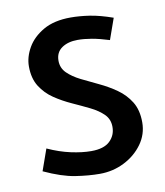

<svg xmlns="http://www.w3.org/2000/svg" viewBox="-67 -582 555 647"><g transform="rotate(-10 211.0 -258.0)"><path d="M223.5 10Q185.5 10 140.2 3Q95 -4 34.5 -32L60.5 -105.5Q101 -87 139 -78.8Q177 -70.5 208.5 -70.5Q251.5 -70.5 272 -90Q292.5 -109.5 292.5 -138.5Q292.5 -165 275 -182.2Q257.5 -199.5 230 -213Q202.5 -226.5 171.5 -240.5Q140.5 -254.5 113 -273Q85.5 -291.5 68 -319.2Q50.5 -347 50.5 -388Q50.5 -420 68.8 -451.8Q87 -483.5 124 -504.8Q161 -526 217.5 -526Q247.5 -526 282 -520.8Q316.5 -515.5 360.5 -500L335 -428Q301.5 -438.5 275.5 -443Q249.5 -447.5 227.5 -447.5Q194.5 -447.5 173.2 -432.8Q152 -418 152 -389.5Q152 -364.5 169.5 -347.2Q187 -330 214.5 -316.2Q242 -302.5 273 -288Q304 -273.5 331.5 -254.2Q359 -235 376.5 -206.8Q394 -178.5 394 -136.5Q394 -95.5 370 -62.2Q346 -29 307.2 -9.5Q268.5 10 223.5 10Z"/></g></svg>

Font: Expletus Sans Medium
Style: Regular
Weight: 500
Version: Version 7.500